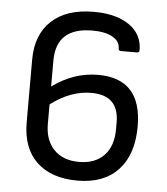

<svg xmlns="http://www.w3.org/2000/svg" viewBox="-50 -712 668 769"><g transform="rotate(5 284.0 -327.5)"><path d="M290 12.2Q184.1 12.2 125.5 -43.5Q66.9 -99.1 66.9 -203.1V-455.1Q66.9 -555.2 127 -611.1Q187 -667 296.9 -667Q386.7 -667 439.5 -630.4Q492.2 -593.8 492.2 -529.8Q492.2 -520 481.9 -520H418Q408.2 -520 408.2 -529.8Q408.2 -558.6 378.4 -575.2Q348.6 -591.8 297.9 -591.8Q151.9 -591.8 151.9 -458V-354Q237.8 -417 335.9 -417Q511.2 -417 511.2 -225.1Q511.2 -112.3 453.4 -50Q395.5 12.2 290 12.2ZM151.9 -204.1Q151.9 -138.2 188.5 -100.6Q225.1 -63 289.1 -63Q354 -63 389.9 -100.8Q425.8 -138.7 425.8 -206.1V-233.9Q425.8 -342.8 314.9 -342.8Q231.9 -342.8 151.9 -282.2Z"/></g></svg>

Font: Sofia Sans
Style: Regular
Weight: 400
Designer: Botio Nikoltchev, Ani Petrova
Foundry: lettersoup
Version: Version 4.100